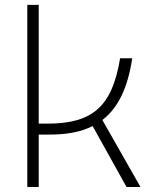

<svg xmlns="http://www.w3.org/2000/svg" viewBox="-20 -752 626 772"><path d="M89.8 0H135.7V-210.9H180.7C249.5 -210.9 306.6 -221.7 352.5 -245.1L488.8 0H544.9L391.6 -269.5C455.6 -318.4 493.7 -399.4 511.7 -517.6H462.9C431.2 -325.2 354 -254.9 170.9 -254.9H135.7V-732.4H89.8Z"/></svg>

Font: Cascadia Code PL ExtraLight
Style: Regular
Weight: 200
Monospace: yes
Designer: Aaron Bell
Foundry: Saja Typeworks
Version: Version 2404.023